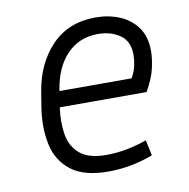

<svg xmlns="http://www.w3.org/2000/svg" viewBox="-63 -559 622 632"><g transform="rotate(-10 247.5 -243.5)"><path d="M400 -18Q327 10 250 10Q169 10 126 -23.5Q83 -57 71 -112.5Q59 -168 69 -234L77 -284Q92 -379 148.5 -438Q205 -497 296 -497Q339 -497 375.5 -482Q412 -467 434.5 -436Q457 -405 457 -357Q457 -331 449.5 -298.5Q442 -266 419 -226H129Q122 -177 129 -135.5Q136 -94 165.5 -69.5Q195 -45 253 -45Q319 -45 389 -70ZM138 -284 137 -279H378Q390 -299 394 -318.5Q398 -338 398 -354Q398 -400 367.5 -421Q337 -442 294 -442Q232 -442 191 -400Q150 -358 138 -284Z"/></g></svg>

Font: Inria Sans Light
Style: Italic
Weight: 300
Italic angle: -10°
Designer: Black Foundry Team
Foundry: Black Foundry
Version: Version 1.2; ttfautohint (v1.8.3)